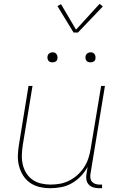

<svg xmlns="http://www.w3.org/2000/svg" viewBox="-20 -982 640 1010"><path d="M245 8Q216 8 188 1.5Q160 -5 138 -20.5Q116 -36 101.5 -59Q87 -82 80 -109Q73 -136 74 -165Q75 -194 80 -223L130 -530H151L100 -220Q96 -194 95 -168Q94 -142 99.5 -117.5Q105 -93 118 -72Q131 -51 150.5 -37Q170 -23 195 -17Q220 -11 246 -11Q271 -11 296 -15.5Q321 -20 344.5 -32Q368 -44 388 -62Q408 -80 422.5 -102.5Q437 -125 445 -149.5Q453 -174 457 -199L512 -530H532L456 -68Q454 -56 455.5 -45Q457 -34 464 -26Q471 -18 481.5 -14.5Q492 -11 503 -11H517V8H500Q485 8 470.5 3.5Q456 -1 446.5 -11.5Q437 -22 434.5 -37Q432 -52 435 -68L441 -104Q426 -77 405 -55Q384 -33 357.5 -18Q331 -3 302 2.5Q273 8 245 8ZM456 -654Q450 -654 444 -656Q438 -658 434.5 -663Q431 -668 430 -674Q429 -680 430 -686Q431 -691 433.5 -695Q436 -699 439.5 -701.5Q443 -704 447.5 -705.5Q452 -707 456 -707Q463 -707 468.5 -704.5Q474 -702 477.5 -697Q481 -692 482 -686Q483 -680 482 -674Q482 -669 479.5 -665Q477 -661 473 -658.5Q469 -656 465 -655Q461 -654 456 -654ZM256 -654Q250 -654 244 -656Q238 -658 234.5 -663Q231 -668 230 -674Q229 -680 230 -686Q231 -691 233.5 -695Q236 -699 239.5 -701.5Q243 -704 247.5 -705.5Q252 -707 256 -707Q263 -707 268.5 -704.5Q274 -702 277.5 -697Q281 -692 282 -686Q283 -680 282 -674Q282 -669 279.5 -665Q277 -661 273 -658.5Q269 -656 265 -655Q261 -654 256 -654ZM367 -811 282 -950 301 -960 380 -826 504 -962 521 -948 390 -811Z"/></svg>

Font: Iosevka Curly Thin Extended
Style: Italic
Weight: 100
Width: 7
Italic angle: -9°
Monospace: yes
Designer: Belleve Invis
Foundry: Belleve Invis
Version: Version 11.1.0; ttfautohint (v1.8.3)